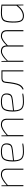

<svg xmlns="http://www.w3.org/2000/svg" viewBox="1809 -2341 544 4202"><g transform="rotate(-90 2081.0 -240.0)"><path d="M127 -363Q262 -492 360 -492Q491 -492 491 -360V0H467V-359Q467 -469 359 -469Q270 -469 131 -341V0H107V-480H125Z M1043 -6Q979 12 856 12Q739 12 692 -46Q647 -103 648 -244Q650 -392 702 -446Q747 -492 862 -492Q958 -492 1001 -463Q1052 -429 1043 -344Q1038 -286 1005 -262Q975 -239 900 -231L673 -206Q675 -92 719 -50Q759 -10 863 -10Q941 -10 1037 -24ZM898 -253Q964 -261 988 -279Q1013 -298 1019 -346Q1029 -421 984 -449Q951 -470 872 -470Q759 -470 720 -431Q675 -384 673 -241V-227Z M1220 -363Q1355 -492 1453 -492Q1584 -492 1584 -360V0H1560V-359Q1560 -469 1452 -469Q1363 -469 1224 -341V0H1200V-480H1218Z M2136 -6Q2072 12 1949 12Q1832 12 1785 -46Q1740 -103 1741 -244Q1743 -392 1795 -446Q1840 -492 1955 -492Q2051 -492 2094 -463Q2145 -429 2136 -344Q2131 -286 2098 -262Q2068 -239 1993 -231L1766 -206Q1768 -92 1812 -50Q1852 -10 1956 -10Q2034 -10 2130 -24ZM1991 -253Q2057 -261 2081 -279Q2106 -298 2112 -346Q2122 -421 2077 -449Q2044 -470 1965 -470Q1852 -470 1813 -431Q1768 -384 1766 -241V-227Z M2643 0H2619V-459H2469Q2399 -459 2393 -387Q2373 -169 2333 -87Q2297 -16 2229 5L2223 -17Q2283 -43 2312 -102Q2348 -174 2369 -392Q2377 -480 2467 -480H2643Z M2849 -363Q2971 -492 3057 -492Q3183 -492 3188 -368Q3306 -492 3391 -492Q3522 -492 3522 -360V0H3498V-359Q3498 -469 3390 -469Q3315 -469 3189 -343L3188 0H3164V-359Q3164 -469 3056 -469Q2980 -469 2853 -342V0H2829V-480H2847Z M4062 -122Q3959 12 3835 12Q3747 12 3714 -50Q3685 -106 3688 -242Q3691 -393 3731 -442Q3773 -492 3902 -492Q3973 -492 4082 -480V0H4064ZM4058 -463Q3948 -470 3908 -470Q3787 -470 3751 -426Q3715 -382 3712 -238Q3710 -113 3733 -65Q3759 -11 3832 -11Q3951 -11 4058 -151Z"/></g></svg>

Font: Taylor Sans Thin
Style: Regular
Weight: 100
Italic angle: -8°
Designer: Natanael Gama
Version: Version 1.001 September 8, 2015